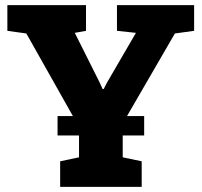

<svg xmlns="http://www.w3.org/2000/svg" viewBox="-20 -731 790 751"><path d="M215.3 0V-100.1L289.1 -115.7V-234.4L83 -600.1L8.8 -610.4V-710.9H316.4V-610.4L272.5 -602.5L370.1 -407.7L381.3 -382.8H385.7L397.5 -406.2L511.7 -602.5L437.5 -610.4V-710.9H739.3V-610.4L664.1 -600.1L460 -248V-115.7L534.2 -100.1V0ZM205.1 -201.2V-276.9H543.9V-201.2Z"/></svg>

Font: Roboto Slab Black
Style: Regular
Weight: 900
Designer: Google
Version: Version 2.000; ttfautohint (v1.8.1.43-b0c9)